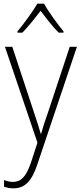

<svg xmlns="http://www.w3.org/2000/svg" viewBox="-20 -784 442 1046"><path d="M220 -764H183C159 -721 108 -652 75 -613V-606H102C134 -639 173 -688 201 -725C230 -687 266 -639 300 -606H326V-613C297 -648 244 -720 220 -764ZM7 -529 184 -7 149 101C122 180 94 207 50 207C33 207 18 203 2 197V233C19 239 34 242 53 242C117 242 154 201 184 110L399 -529H360L242 -173C225 -126 213 -88 204 -55H202C195 -82 184 -114 164 -175L47 -529Z"/></svg>

Font: Noto Sans Myanmar UI SemiCondensed ExtraLight
Style: Regular
Weight: 200
Width: 4
Designer: Monotype Design Team
Foundry: Monotype Imaging Inc.
Version: Version 2.103